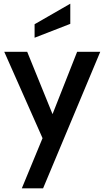

<svg xmlns="http://www.w3.org/2000/svg" viewBox="-20 -776 565 1038"><path d="M210 -29 3 -496H127L264 -159L397 -496H522L213 242H98ZM167 -645 360 -756V-647L167 -572Z"/></svg>

Font: Cabin SemiBold
Style: Regular
Weight: 600
Designer: Pablo Impallari
Foundry: Pablo Impallari. http://www.impallari.com Igino Marini. http://www.ikern.com
Version: Version 2.001